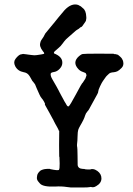

<svg xmlns="http://www.w3.org/2000/svg" viewBox="-20 -805 587 848"><path d="M265 -760Q296 -793 326 -783Q326 -783 329 -781Q336 -778 338 -776Q340 -774 346 -769Q360 -759 361 -731Q362 -725 360.5 -719.5Q359 -714 359.5 -713.5Q360 -713 353 -703Q342 -686 338.5 -685.5Q335 -685 332 -681.5Q329 -678 323 -675Q317 -672 308 -663.5Q299 -655 284 -642.5Q269 -630 263.5 -622Q258 -614 256 -612Q254 -610 251.5 -606.5Q249 -603 248 -602Q247 -601 239.5 -594Q232 -587 227 -583Q215 -574 219 -569Q220 -569 228 -565Q258 -550 255 -524Q254 -512 243 -500.5Q232 -489 218.5 -487Q205 -485 204 -480Q202 -470 212 -453.5Q222 -437 229.5 -423Q237 -409 239 -405.5Q241 -402 243.5 -396.5Q246 -391 251 -382.5Q256 -374 259.5 -367Q263 -360 264.5 -357.5Q266 -355 271 -347Q278 -332 283.5 -335.5Q289 -339 315.5 -388.5Q342 -438 343 -437.5Q344 -437 346.5 -441.5Q349 -446 349.5 -446Q350 -446 351.5 -449Q353 -452 353.5 -452.5Q354 -453 355.5 -455Q357 -457 357 -457.5Q357 -458 358 -460.5Q359 -463 359.5 -464.5Q360 -466 361.5 -470.5Q363 -475 361.5 -475.5Q360 -476 360 -479Q360 -483 347 -487Q334 -491 326 -500Q298 -530 329 -557Q338 -565 345.5 -566.5Q353 -568 418 -568Q483 -568 483 -567.5Q483 -567 485 -566H490L501 -563Q504 -561 510.5 -555Q517 -549 518.5 -546Q520 -543 520 -543V-542Q522 -542 524 -533Q528 -516 517 -505Q506 -494 499 -490.5Q492 -487 483 -486Q467 -485 461.5 -479.5Q456 -474 452.5 -471Q449 -468 444 -460.5Q439 -453 434.5 -447Q430 -441 422 -424Q414 -407 414 -401.5Q414 -396 409.5 -388.5Q405 -381 392.5 -357.5Q380 -334 378.5 -332Q377 -330 374.5 -324.5Q372 -319 365.5 -312Q359 -305 356 -295Q353 -285 348.5 -276Q344 -267 341.5 -262.5Q339 -258 333.5 -248.5Q328 -239 325.5 -231.5Q323 -224 322.5 -202Q322 -180 321 -176Q320 -172 320 -165Q320 -158 321 -155.5Q322 -153 322.5 -117.5Q323 -82 323 -76Q325 -60 346 -59Q354 -59 354.5 -58Q355 -57 368 -56.5Q381 -56 382 -57.5Q383 -59 391.5 -58Q400 -57 410 -50Q428 -37 428 -17Q428 4 405 17Q397 22 391 22Q385 22 383.5 21Q382 20 375.5 21.5Q369 23 345.5 23Q322 23 315 23Q308 23 302.5 23Q297 23 293 23Q289 23 276 21Q250 17 223 19Q169 21 156 5Q154 2 150 -2Q142 -11 143 -21Q144 -31 145 -33Q146 -35 146 -36Q146 -37 148 -39.5Q150 -42 150 -42.5Q150 -43 154 -47Q158 -51 158 -51Q169 -58 186 -59Q203 -60 202 -58Q236 -51 240 -54.5Q244 -58 243.5 -83Q243 -108 242.5 -111Q242 -114 241.5 -114Q241 -114 241 -164Q241 -214 241.5 -220Q242 -226 241 -228L239 -229Q239 -232 233.5 -241.5Q228 -251 224.5 -257.5Q221 -264 218 -270Q215 -276 215 -276.5Q215 -277 212 -281.5Q209 -286 205.5 -293.5Q202 -301 199 -305.5Q196 -310 191.5 -319Q187 -328 182 -336Q177 -344 178.5 -345Q180 -346 174.5 -356Q169 -366 164.5 -370.5Q160 -375 154 -388Q148 -401 146 -406Q144 -411 142 -415Q140 -419 137.5 -426Q135 -433 133 -435Q131 -437 128 -441.5Q125 -446 124.5 -445.5Q124 -445 117 -458Q110 -471 106 -475Q98 -484 85 -486Q58 -491 47 -513Q38 -531 48.5 -545Q59 -559 69 -564L83 -567Q83 -566 88.5 -566Q94 -566 97 -565Q100 -564 103.5 -564Q107 -564 119.5 -562Q132 -560 141.5 -561.5Q151 -563 155 -563.5Q159 -564 161.5 -564.5Q164 -565 169 -566Q181 -567 170 -578Q167 -582 167 -582.5Q167 -583 164 -587Q161 -591 161.5 -591Q162 -591 160 -595Q155 -604 157.5 -614.5Q160 -625 162 -627Q164 -629 166 -633Q168 -637 171 -640.5Q174 -644 173 -644L180 -657Q180 -657 198.5 -679.5Q217 -702 217 -702Q218 -702 218 -703Q218 -704 238.5 -728.5Q259 -753 265 -760Z"/></svg>

Font: TT2020 Style E
Style: Regular
Weight: 400
Version: Version 00.2